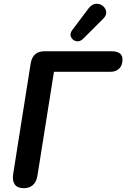

<svg xmlns="http://www.w3.org/2000/svg" viewBox="-20 -972 658 1000"><path d="M103 8Q70 8 56.5 -12Q43 -32 49 -68L140 -643Q151 -705 212 -705H561Q618 -705 618 -662Q618 -632 601 -615Q584 -598 554 -598H261L175 -57Q164 8 103 8ZM414 -771Q396 -753 377 -757.5Q358 -762 350 -779Q342 -796 356 -815L441 -928Q458 -950 478.5 -952Q499 -954 514.5 -942Q530 -930 533 -911.5Q536 -893 518 -875Z"/></svg>

Font: Nunito
Style: Bold Italic
Weight: 700
Italic angle: -9°
Designer: Vernon Adams
Foundry: Vernon Adams
Version: Version 3.601; ttfautohint (v1.8.2.53-6de2)